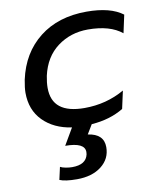

<svg xmlns="http://www.w3.org/2000/svg" viewBox="-84 -560 714 873"><g transform="rotate(-10 273.5 -123.5)"><path d="M121 237 134 179Q143 184 159 187Q175 190 189 190Q253 190 263 144Q264 140 264 133Q264 89 174 89L219 12Q137 0 87.5 -50Q38 -100 38 -180Q38 -202 45 -239Q71 -359 157.5 -427Q244 -495 375 -495Q485 -495 542 -452L524 -369Q469 -414 367 -414Q287 -414 226.5 -369Q166 -324 147 -239Q141 -209 141 -184Q141 -124 178.5 -94.5Q216 -65 291 -65Q392 -65 476 -113L458 -31Q395 7 310 13L284 56Q357 66 357 127Q357 181 314 214.5Q271 248 201 248Q146 248 121 237Z"/></g></svg>

Font: Prompt
Style: Italic
Weight: 400
Italic angle: -12°
Designer: Katatrad Team
Foundry: CadsonDemak
Version: Version 1.001